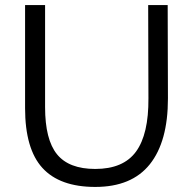

<svg xmlns="http://www.w3.org/2000/svg" viewBox="-20 -730 762 758"><path d="M565 -710H642L643 -341Q643 -171 571.5 -81.5Q500 8 356 8Q216 8 147.5 -67Q79 -142 79 -303V-710H158V-307Q158 -179 205 -121Q252 -63 356 -63Q467 -63 517 -131.5Q567 -200 566 -342Z"/></svg>

Font: LivvicRegular
Style: Regular
Weight: 400
Designer: Jacques Le Bailly, Baron von Fonthausen
Version: Version 1.001; ttfautohint (v1.8.2)